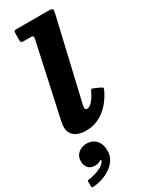

<svg xmlns="http://www.w3.org/2000/svg" viewBox="-312 -835 987 1252"><g transform="rotate(-30 182.0 -209.5)"><path d="M-2.5 175.5Q-2.5 208.5 14.8 228Q32 247.5 63 247.5Q76.5 247.5 86.5 244.8Q96.5 242 104 237Q112 232.5 116.2 233.8Q120.5 235 114 244.5Q104.5 262 82 274.8Q59.5 287.5 33 295.2Q6.5 303 -15.5 305.5Q-21.5 306 -24.2 306.5Q-27 307 -27 313.5V349Q-27 358 -24.5 359.8Q-22 361.5 -13.5 361Q19.5 359 54 347.8Q88.5 336.5 117.8 316.5Q147 296.5 165 268.5Q183 240.5 183 205Q183 165 169 140.8Q155 116.5 133 105.5Q111 94.5 86.5 94.5Q50.5 94.5 24 116.5Q-2.5 138.5 -2.5 175.5ZM334 -741Q339.5 -763.5 336.2 -771.8Q333 -780 302.5 -780H63Q51.5 -780 48.2 -776.2Q45 -772.5 45 -760.5V-707.5Q45 -694 49.5 -691.2Q54 -688.5 67.5 -688.5H114.5Q137.5 -688.5 138.5 -681.2Q139.5 -674 136 -657L20 -125.5Q17 -113.5 14.8 -98Q12.5 -82.5 12.5 -71Q12.5 -28 43.2 -3.5Q74 21 128.5 21Q205 21 265.2 -25.5Q325.5 -72 362 -151Q367 -162.5 364.5 -166.2Q362 -170 351 -175L310 -193.5Q296 -200 292 -196.8Q288 -193.5 282 -181Q263 -142 242.8 -120.8Q222.5 -99.5 205 -99.5Q190 -99.5 190 -115Q190 -119 190.8 -124.5Q191.5 -130 192.5 -134.5Z"/></g></svg>

Font: Besley ExtraBold
Style: Italic
Weight: 800
Italic angle: -13°
Designer: Owen Earl
Foundry: indestructible type*
Version: Version 2.001